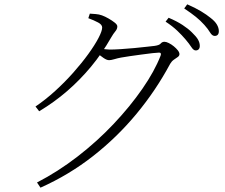

<svg xmlns="http://www.w3.org/2000/svg" viewBox="-20 -812 1040 887"><path d="M837 -630Q821 -649 799 -670Q777 -691 745 -712L759 -730Q797 -714 823.5 -696.5Q850 -679 866 -663Q886 -644 894.5 -629.5Q903 -615 903 -600Q903 -590 898 -584.5Q893 -579 884 -579Q874 -579 864 -594.5Q854 -610 837 -630ZM924 -697Q906 -717 885 -734Q864 -751 831 -773L845 -792Q882 -776 908.5 -760Q935 -744 952 -730Q973 -714 982 -698.5Q991 -683 991 -668Q991 -657 986 -651.5Q981 -646 972 -646Q960 -646 950.5 -662Q941 -678 924 -697ZM144 -320Q190 -351 235 -392Q280 -433 319 -477Q358 -521 388 -562.5Q418 -604 435 -636.5Q452 -669 452 -685Q452 -698 433.5 -708Q415 -718 388 -728L395 -749Q408 -748 422.5 -747Q437 -746 451 -741Q465 -736 481.5 -726.5Q498 -717 510 -707.5Q522 -698 522 -690Q522 -678 513 -667.5Q504 -657 493 -638Q452 -566 401 -504.5Q350 -443 290.5 -391.5Q231 -340 161 -298ZM151 31Q248 -19 338.5 -89Q429 -159 505 -239.5Q581 -320 637.5 -401.5Q694 -483 722 -555Q727 -569 715 -569Q707 -569 684.5 -566.5Q662 -564 633.5 -560Q605 -556 579.5 -552.5Q554 -549 539 -546Q523 -543 508 -538.5Q493 -534 484 -534Q473 -534 458 -544.5Q443 -555 426 -568L440 -588Q455 -586 466.5 -584.5Q478 -583 487 -583Q507 -583 538 -585Q569 -587 601 -590Q633 -593 658.5 -596Q684 -599 694 -600Q716 -603 722.5 -611Q729 -619 740 -619Q748 -619 760 -613Q772 -607 783 -598Q794 -589 801.5 -579.5Q809 -570 809 -562Q809 -554 801 -548.5Q793 -543 783 -536Q773 -529 766 -517Q700 -394 610.5 -286Q521 -178 410 -91Q299 -4 167 55Z"/></svg>

Font: Noto Serif JP
Style: Regular
Weight: 200
Designer: Ryoko NISHIZUKA 西塚涼子 (kana & ideographs); Frank Grießhammer (Latin, Greek & Cyrillic); Wenlong ZHANG 张文龙 (bopomofo); San
Foundry: Adobe
Version: Version 2.001;hotconv 1.1.0;makeotfexe 2.6.0